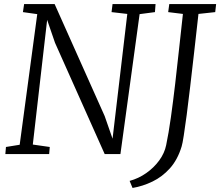

<svg xmlns="http://www.w3.org/2000/svg" viewBox="-20 -763 1090 951"><path d="M6.5 0 9.5 -35 77.5 -46 164.5 -693 93.5 -703 99.5 -743H250.5L498.5 -188L537.5 -76L610.5 -694L532.5 -703L537.5 -743H750.5L747.5 -703L671.5 -693L576.5 0H498.5L252.5 -551L213.5 -664.5L142.5 -47L226.5 -35L223.5 0ZM636.5 168 622 133Q666.5 121 704.5 94.2Q742.5 67.5 768.8 31.5Q795 -4.5 803 -44Q815.5 -103.5 826.5 -182.2Q837.5 -261 847.8 -348.8Q858 -436.5 867.5 -525.2Q877 -614 886 -694L813 -703L818.5 -743H1050.5L1046 -703L963 -694Q952 -596.5 941.8 -505.5Q931.5 -414.5 922.2 -335.5Q913 -256.5 904.8 -194.2Q896.5 -132 890.2 -91.5Q884 -51 879.5 -37Q859.5 28.5 821.5 70.8Q783.5 113 735.2 136.2Q687 159.5 636.5 168Z"/></svg>

Font: Merriweather Light 18pt Light
Style: Italic
Weight: 300
Italic angle: -7.8°
Version: Version 2.101